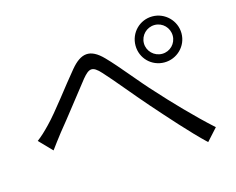

<svg xmlns="http://www.w3.org/2000/svg" viewBox="-96 -852 1193 972"><g transform="rotate(-15 500.0 -366.0)"><path d="M50 -251 115 -184C130 -205 153 -235 173 -261C225 -324 310 -435 358 -495C394 -538 413 -546 456 -498C503 -447 580 -351 645 -277C714 -199 806 -94 882 -22L939 -85C850 -165 748 -272 689 -338C624 -407 548 -506 489 -566C424 -633 374 -623 318 -556C259 -486 174 -370 120 -315C94 -288 74 -269 50 -251ZM697 -589C697 -631 731 -665 773 -665C815 -665 848 -631 848 -589C848 -548 815 -514 773 -514C731 -514 697 -548 697 -589ZM653 -589C653 -522 706 -469 773 -469C839 -469 894 -522 894 -589C894 -656 839 -710 773 -710C706 -710 653 -656 653 -589Z"/></g></svg>

Font: Noto Sans KR DemiLight
Style: Regular
Weight: 350
Designer: Ryoko NISHIZUKA 西塚涼子 (kana, bopomofo & ideographs); Paul D. Hunt (Latin, Greek & Cyrillic); Sandoll Communications 산돌커뮤니
Foundry: Adobe
Version: Version 2.004;hotconv 1.0.118;makeotfexe 2.5.65603